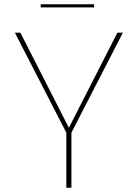

<svg xmlns="http://www.w3.org/2000/svg" viewBox="-20 -886 650 906"><path d="M293 0V-260L50 -732H76L305 -283L534 -732H560L317 -260V0ZM172 -851V-866H424V-851Z"/></svg>

Font: Exo Thin Thin
Style: Regular
Weight: 250
Version: Version 2.000